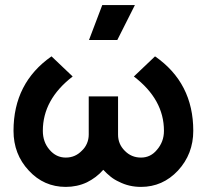

<svg xmlns="http://www.w3.org/2000/svg" viewBox="-20 -721 810 753"><path d="M182 -500Q33 -396 33 -208Q33 -162 48 -123Q63 -84 93 -52Q152 12 238 12Q260 12 281 7.5Q302 3 321 -6Q339 -15 355 -27Q371 -39 385 -55Q399 -40 414 -28Q429 -16 447 -8Q486 12 533 12Q618 12 678 -52Q738 -117 738 -208Q738 -396 588 -500L505 -421Q623 -331 623 -208Q623 -186 616 -167.5Q609 -149 596 -134Q571 -103 533 -103Q495 -103 469 -130Q443 -156 443 -193V-343H328V-193Q328 -175 321 -158.5Q314 -142 301 -130Q275 -103 238 -103Q200 -103 174 -134Q148 -164 148 -208Q148 -331 265 -421ZM329 -564H440L509 -701H381Z"/></svg>

Font: Unageo
Style: SemiBold
Weight: 600
Designer: Richard Sepsi
Foundry: Richard Sepsi
Version: Version 2.000